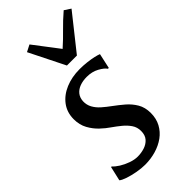

<svg xmlns="http://www.w3.org/2000/svg" viewBox="-258 -887 960 960"><g transform="rotate(-45 222.0 -407.0)"><path d="M366.5 -461H360.5Q351 -476 322.5 -491.8Q294 -507.5 257 -507.5Q229.5 -507.5 207.5 -499.5Q185.5 -491.5 172.2 -475.2Q159 -459 157.5 -434.5Q156.5 -409 168.2 -387.8Q180 -366.5 200.2 -348.8Q220.5 -331 244 -314Q270 -295 295.8 -273Q321.5 -251 338.8 -222Q356 -193 356 -153Q356 -113.5 339.5 -83Q323 -52.5 294.8 -32Q266.5 -11.5 230 -0.8Q193.5 10 153 10Q128 10 97.2 4.5Q66.5 -1 41.2 -9.5Q16 -18 6.5 -26.5L24 -102.5H28.5Q39.5 -89.5 60.8 -76.2Q82 -63 107.5 -54Q133 -45 155.5 -45Q180.5 -45 204 -52.5Q227.5 -60 242.8 -77.2Q258 -94.5 258 -124Q258 -150.5 244 -171.2Q230 -192 208.2 -209.8Q186.5 -227.5 163.5 -243.5Q142.5 -257.5 118.8 -279.8Q95 -302 78 -332.8Q61 -363.5 61 -403.5Q61 -451.5 87.2 -486.8Q113.5 -522 158.5 -541Q203.5 -560 259 -560Q285 -560 310.5 -557Q336 -554 355.5 -549.5Q375 -545 384 -541ZM227 -617.5 133 -806 169 -824.5Q193.5 -792.5 219 -759Q244.5 -725.5 270.5 -691.5Q307.5 -724.5 339.8 -757.8Q372 -791 411 -824.5L444.5 -802.5L297.5 -617.5Z"/></g></svg>

Font: Merriweather 36pt
Style: Italic
Weight: 400
Italic angle: -7.8°
Version: Version 2.101